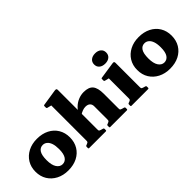

<svg xmlns="http://www.w3.org/2000/svg" viewBox="38 -1508 2262 2262"><g transform="rotate(-45 1169.0 -376.5)"><path d="M320 14Q236 14 171.5 -19.5Q107 -53 70.5 -112Q34 -171 34 -250Q34 -328 70.5 -387Q107 -446 171.5 -479.5Q236 -513 320 -513Q406 -513 471 -480Q536 -447 572 -387.5Q608 -328 608 -250Q608 -171 572 -111.5Q536 -52 471.5 -19Q407 14 320 14ZM324 -86Q368 -86 394 -124Q420 -162 420 -242Q420 -300 407 -337.5Q394 -375 370.5 -394Q347 -413 317 -413Q273 -413 248 -375Q223 -337 223 -254Q223 -171 251.5 -128.5Q280 -86 324 -86Z M718 0V-565H902V0ZM1069 -306Q1069 -339 1049 -357.5Q1029 -376 991 -376Q968 -376 942 -366.5Q916 -357 891 -340L873 -366Q894 -409 928.5 -442.5Q963 -476 1007.5 -494.5Q1052 -513 1099 -513Q1182 -513 1217.5 -470.5Q1253 -428 1253 -332V0H1069ZM677 0Q668 0 668 -10V-32Q668 -42 677 -46L691 -51Q710 -59 714 -64.5Q718 -70 718 -88V-180H902V-91Q902 -70 905.5 -65Q909 -60 927 -54L958 -45Q967 -41 967 -32V-10Q967 0 957 0ZM718 -564V-716L737 -666L664 -684Q655 -687 655 -697V-723Q655 -734 665 -734L871 -766Q888 -768 895 -764Q902 -760 902 -745V-564ZM1028 0Q1019 0 1019 -10V-32Q1019 -42 1028 -46L1043 -51Q1061 -59 1065 -64.5Q1069 -70 1069 -88V-180H1253V-91Q1253 -70 1256.5 -65Q1260 -60 1278 -54L1309 -45Q1318 -41 1318 -32V-10Q1318 0 1308 0Z M1423 0V-310H1608V0ZM1383 0Q1373 0 1373 -10V-32Q1373 -42 1382 -46L1397 -51Q1416 -59 1419.5 -64.5Q1423 -70 1423 -88V-180H1608V-91Q1608 -70 1611.5 -65Q1615 -60 1632 -54L1663 -45Q1672 -41 1672 -32V-10Q1672 0 1662 0ZM1423 -310V-462L1443 -412L1370 -430Q1360 -433 1360 -443V-469Q1360 -480 1370 -480L1576 -511Q1593 -514 1600.5 -510Q1608 -506 1608 -491V-310ZM1517 -569Q1471 -569 1443.5 -592Q1416 -615 1416 -655Q1416 -694 1443.5 -717Q1471 -740 1517 -740Q1562 -740 1589.5 -717Q1617 -694 1617 -655Q1617 -615 1589.5 -592Q1562 -569 1517 -569Z M2015 14Q1931 14 1866.5 -19.5Q1802 -53 1765.5 -112Q1729 -171 1729 -250Q1729 -328 1765.5 -387Q1802 -446 1866.5 -479.5Q1931 -513 2015 -513Q2101 -513 2166 -480Q2231 -447 2267 -387.5Q2303 -328 2303 -250Q2303 -171 2267 -111.5Q2231 -52 2166.5 -19Q2102 14 2015 14ZM2019 -86Q2063 -86 2089 -124Q2115 -162 2115 -242Q2115 -300 2102 -337.5Q2089 -375 2065.5 -394Q2042 -413 2012 -413Q1968 -413 1943 -375Q1918 -337 1918 -254Q1918 -171 1946.5 -128.5Q1975 -86 2019 -86Z"/></g></svg>

Font: Hahmlet ExtraBold
Style: Regular
Weight: 800
Designer: Minjoo Ham & Mark Frömberg
Foundry: hypertype
Version: Version 1.002